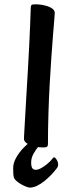

<svg xmlns="http://www.w3.org/2000/svg" viewBox="-20 -672 347 892"><path d="M180.7 13Q167.1 13 151.7 10.7Q136.4 8.5 122.7 3.3Q109 -1.9 100.1 -9.6Q91.3 -17.2 91.3 -27.9Q91.3 -31.2 92.8 -58.7Q94.3 -86.2 97 -131.6Q99.6 -177.1 102.8 -232.6Q106 -288.1 109.6 -347.3Q113.1 -406.6 115.8 -462.4Q118.5 -518.2 120.3 -563.6Q122.2 -609 122.9 -636.7Q122.9 -645.3 126.4 -648.6Q129.9 -652 144.9 -652Q158.5 -652 173.9 -649.6Q189.2 -647.1 202.9 -642.4Q216.6 -637.7 225.5 -630Q234.4 -622.2 234.4 -611.5Q234.4 -608.2 232.2 -580.8Q230 -553.4 226.3 -508.7Q222.6 -463.9 218.6 -405.8Q214.5 -347.6 210.8 -280.6Q207.1 -213.6 205 -143.2Q202.8 -72.9 202.8 -3Q202.8 5.6 198.9 9.3Q195.1 13 180.7 13ZM118.3 199.6Q113.4 199.6 102.1 195.5Q90.9 191.4 78.5 184.2Q66 177 56.2 168.6Q46.5 160.1 44.2 151.5Q42.5 144.6 41.8 134.1Q41.2 123.6 41.2 108.5Q41.2 85.3 55 60.7Q68.9 36.2 89.1 15Q109.4 -6.2 129.5 -20.2Q149.6 -34.3 162.2 -36.7Q186 -40.7 189.3 -36.4Q192.6 -32 183.4 -20.8Q174.1 -9.6 160.4 6.4Q146.8 22.4 135.8 42Q124.8 61.5 124.8 82.5Q124.8 103.2 130.7 110Q136.7 116.9 146 116.9Q157.2 116.9 171.7 108.8Q186.3 100.7 200.5 88.8Q214.8 77 222.6 66.1Q225.9 62.8 227.7 60.8Q229.5 58.8 231.8 58.8Q236.3 58.8 243.2 69.9Q250.1 80.9 250.1 92.5Q250.1 101.6 244.7 108.6Q233.9 123.4 218.7 139.4Q203.6 155.3 186.5 169Q169.5 182.8 152 191.2Q134.6 199.6 118.3 199.6Z"/></svg>

Font: Briem Hand Thin
Style: Regular
Weight: 100
Designer: Gunnlaugur SE Briem, Eben Sorkin
Foundry: Sorkin Type Co.
Version: Version 1.003